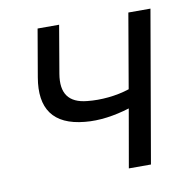

<svg xmlns="http://www.w3.org/2000/svg" viewBox="-64 -585 659 650"><g transform="rotate(-10 265.0 -260.0)"><path d="M209 -181C258 -176 311 -184 363 -200L328 0H404L494 -520H418L374 -264C329 -249 275 -244 229 -249C166 -255 141 -290 152 -356L180 -520H106L78 -357C60 -252 101 -191 209 -181Z"/></g></svg>

Font: Fixel Text 20240404
Style: Italic
Weight: 400
Width: 4
Italic angle: -10°
Designer: AlfaBravo + MacPaw
Foundry: Kyrylo Tkachov, Marchela Mozhyna, Serhii Makarenko, Maria Weinstein, Zakhar Kryvoshyya
Version: Version 1.211;Glyphs 3.2 (3225)